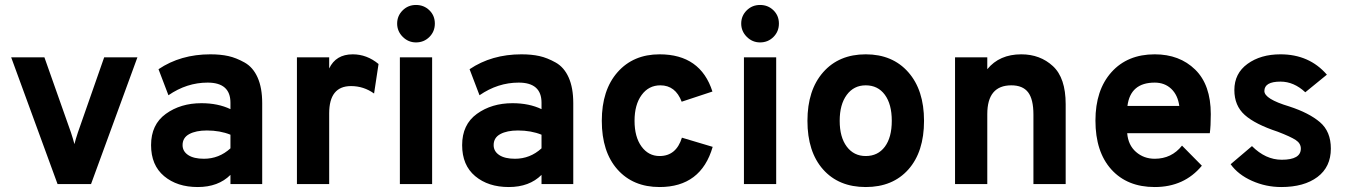

<svg xmlns="http://www.w3.org/2000/svg" viewBox="-20 -742 5435 774"><path d="M25 -511H159L266 -208Q275 -181 280 -161Q285 -181 294 -208L400 -511H534L347 0H212Z M909 -37Q860 12 777 12Q694 12 641.5 -32Q589 -76 589 -157Q589 -240 648.5 -283Q708 -326 792 -326Q859 -326 909 -302V-328Q909 -409 817 -409Q733 -409 659 -358L619 -463Q708 -523 828 -523Q869 -523 900.5 -516Q932 -509 966 -490Q1000 -471 1018.5 -429.5Q1037 -388 1037 -326V0H909ZM802 -102Q863 -102 909 -144V-199Q867 -216 814 -216Q770 -216 743 -201.5Q716 -187 716 -157Q716 -132 738.5 -117Q761 -102 802 -102Z M1177 -511H1307V-466Q1334 -523 1402 -523Q1459 -523 1506 -484L1488 -365Q1446 -395 1395 -395Q1307 -395 1307 -285V0H1177Z M1657 -571Q1626 -571 1603.5 -593.5Q1581 -616 1581 -647Q1581 -678 1603 -700Q1625 -722 1657 -722Q1689 -722 1711 -700.5Q1733 -679 1733 -647Q1733 -615 1711 -593Q1689 -571 1657 -571ZM1592 -511H1722V0H1592Z M2163 -37Q2114 12 2031 12Q1948 12 1895.5 -32Q1843 -76 1843 -157Q1843 -240 1902.5 -283Q1962 -326 2046 -326Q2113 -326 2163 -302V-328Q2163 -409 2071 -409Q1987 -409 1913 -358L1873 -463Q1962 -523 2082 -523Q2123 -523 2154.5 -516Q2186 -509 2220 -490Q2254 -471 2272.5 -429.5Q2291 -388 2291 -326V0H2163ZM2056 -102Q2117 -102 2163 -144V-199Q2121 -216 2068 -216Q2024 -216 1997 -201.5Q1970 -187 1970 -157Q1970 -132 1992.5 -117Q2015 -102 2056 -102Z M2639 12Q2532 12 2469 -59Q2406 -130 2406 -255Q2406 -379 2469.5 -451Q2533 -523 2639 -523Q2804 -523 2852 -373L2728 -332Q2703 -398 2642 -398Q2595 -398 2566.5 -359Q2538 -320 2538 -255Q2538 -190 2566 -151.5Q2594 -113 2639 -113Q2706 -113 2729 -187L2853 -150Q2806 12 2639 12Z M3044 -571Q3013 -571 2990.5 -593.5Q2968 -616 2968 -647Q2968 -678 2990 -700Q3012 -722 3044 -722Q3076 -722 3098 -700.5Q3120 -679 3120 -647Q3120 -615 3098 -593Q3076 -571 3044 -571ZM2979 -511H3109V0H2979Z M3235 -255Q3235 -379 3298.5 -451Q3362 -523 3470 -523Q3578 -523 3641.5 -451Q3705 -379 3705 -255Q3705 -130 3642 -59Q3579 12 3470 12Q3361 12 3298 -59Q3235 -130 3235 -255ZM3470 -113Q3519 -113 3547 -150.5Q3575 -188 3575 -255Q3575 -322 3547 -360Q3519 -398 3470 -398Q3422 -398 3393.5 -359.5Q3365 -321 3365 -255Q3365 -189 3393.5 -151Q3422 -113 3470 -113Z M4146 -280Q4146 -342 4124.5 -370Q4103 -398 4057 -398Q3960 -398 3960 -282V0H3830V-511H3960V-463Q4009 -523 4097 -523Q4173 -523 4224.5 -475.5Q4276 -428 4276 -322V0H4146Z M4635 12Q4524 12 4460 -59Q4396 -130 4396 -256Q4396 -379 4460.5 -451Q4525 -523 4635 -523Q4735 -523 4798 -461.5Q4861 -400 4861 -282Q4861 -233 4857 -205H4524Q4528 -157 4559.5 -129.5Q4591 -102 4635 -102Q4703 -102 4745 -155L4825 -74Q4754 12 4635 12ZM4734 -315Q4728 -359 4701.5 -384Q4675 -409 4635 -409Q4537 -409 4525 -315Z M5145 12Q5083 12 5027 -13Q4971 -38 4941 -80L5027 -153Q5082 -98 5147 -98Q5224 -98 5224 -143Q5224 -164 5203.5 -177.5Q5183 -191 5131 -211Q5040 -241 4998 -278.5Q4956 -316 4956 -379Q4956 -446 5009 -484.5Q5062 -523 5142 -523Q5258 -523 5329 -441L5242 -370Q5196 -413 5142 -413Q5077 -413 5077 -375Q5077 -343 5177 -313Q5257 -287 5301 -249.5Q5345 -212 5345 -143Q5345 -69 5291 -28.5Q5237 12 5145 12Z"/></svg>

Font: OVRPSS Recut ExtraBold
Style: Regular
Weight: 800
Designer: Giant Group
Foundry: Giant Group
Version: Version 1.001;hotconv 1.0.109;makeotfexe 2.5.65596